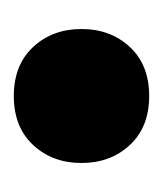

<svg xmlns="http://www.w3.org/2000/svg" viewBox="1 -220 236 278"><g transform="rotate(-90 119.0 -81.0)"><path d="M22 -81Q22 -123 48 -151Q74 -179 119 -179Q164 -179 190 -151Q216 -123 216 -81Q216 -39 190 -11Q164 17 119 17Q74 17 48 -11Q22 -39 22 -81Z"/></g></svg>

Font: Baloo Paaji
Style: Regular
Weight: 400
Designer: Shuchita Grover and Ek Type
Foundry: Ek Type
Version: Version 1.007;PS 1.000;hotconv 1.0.88;makeotf.lib2.5.647800